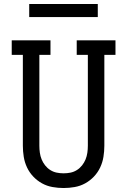

<svg xmlns="http://www.w3.org/2000/svg" viewBox="-20 -938 640 966"><path d="M300 8Q272 8 244 3Q216 -2 191.5 -15.5Q167 -29 147.5 -49.5Q128 -70 116 -95.5Q104 -121 99.5 -149Q95 -177 95 -205V-662H39V-735H234V-662H178V-205Q178 -187 180.5 -169.5Q183 -152 189.5 -136Q196 -120 207 -106Q218 -92 233 -82.5Q248 -73 265 -69.5Q282 -66 300 -66Q318 -66 335 -69.5Q352 -73 367 -82.5Q382 -92 393 -106Q404 -120 410.5 -136Q417 -152 419.5 -169.5Q422 -187 422 -205V-662H366V-735H561V-662H505V-205Q505 -177 500.5 -149Q496 -121 484 -95.5Q472 -70 452.5 -49.5Q433 -29 408.5 -15.5Q384 -2 356 3Q328 8 300 8ZM127 -852V-918H472V-852Z"/></svg>

Font: Iosevka Etoile
Style: Regular
Weight: 400
Designer: Belleve Invis
Foundry: Belleve Invis
Version: Version 33.2.4